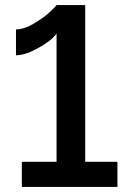

<svg xmlns="http://www.w3.org/2000/svg" viewBox="-20 -737 505 757"><path d="M316 -99H443V0H66V-99H203V-605Q186 -579 133 -549Q80 -519 43 -519V-621Q75 -621 115 -645Q155 -669 177.5 -690.5Q200 -712 203 -717H316Z"/></svg>

Font: Raleway
Style: Regular
Weight: 600
Designer: Matt McInerney, Pablo Impallari, Rodrigo Fuenzalida
Foundry: Matt McInerney, Pablo Impallari, Rodrigo Fuenzalida
Version: Version 1.000;PS 001.001;hotconv 1.0.56; ttfautohint (v1.5)